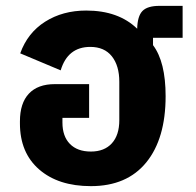

<svg xmlns="http://www.w3.org/2000/svg" viewBox="-20 -623 667 655"><path d="M603 -494H502V-469Q545 -412 545 -295Q545 -150 479 -69Q413 12 290 12Q179 12 113.5 -45Q48 -102 48 -202V-209Q48 -271 78.5 -303.5Q109 -336 167 -336H284V-221H193V-205Q193 -158 218.5 -132Q244 -106 290 -106Q336 -106 361.5 -134Q387 -162 387 -213V-344Q387 -399 361.5 -431Q336 -463 288 -463Q211 -463 187 -383L49 -441Q74 -511 134 -549Q194 -587 274 -587Q384 -587 448 -525Q449 -568 466 -585.5Q483 -603 524 -603H603Z"/></svg>

Font: Anuphan
Style: Bold
Weight: 700
Designer: Mike Abbink, Paul van der Laan, Pieter van Rosmalen, Mint Tantisuwanna
Foundry: Bold Monday; Cadson Demak
Version: Version 3.002;hotconv 1.0.109;makeotfexe 2.5.65596